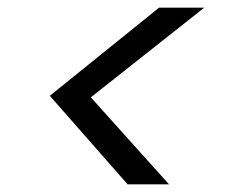

<svg xmlns="http://www.w3.org/2000/svg" viewBox="-20 -601 590 501"><path d="M513 -581 217 -347 421 -120H313L110 -351L395 -581Z"/></svg>

Font: DM Sans 9pt
Style: Italic
Weight: 400
Italic angle: -10°
Designer: Colophon Foundry, Jonny Pinhorn
Foundry: Colophon Foundry
Version: Version 4.004